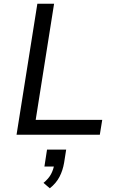

<svg xmlns="http://www.w3.org/2000/svg" viewBox="-20 -725 631 1033"><path d="M69 0 181 -705H271L172 -80H530L517 0ZM248 288 214 259Q242 236 255 211Q268 186 272 159L285 171H219L233 80H336L325 150Q318 192 300 226.5Q282 261 248 288Z"/></svg>

Font: Nunito Sans 7pt
Style: Italic
Weight: 400
Italic angle: -9°
Designer: Vernon Adams
Foundry: Vernon Adams
Version: Version 3.101;gftools[0.9.27]